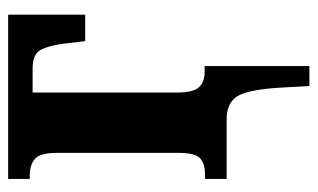

<svg xmlns="http://www.w3.org/2000/svg" viewBox="-174 -402 779 471"><g transform="rotate(-90 215.5 -166.5)"><path d="M240 203H289V-54H275Q250 -54 237 -68Q224 -82 224 -122V-476H283Q318 -476 328.5 -456.5Q339 -437 344 -399L350 -347H415V-536H12V-483H21Q46 -483 61 -470.5Q76 -458 76 -416V-118Q76 -79 63.5 -66Q51 -53 21 -53H12V0H158Q198 0 214.5 25.5Q231 51 236 131Z"/></g></svg>

Font: Noto Serif ExtraCondensed Extra
Style: Regular
Weight: 800
Width: 3
Designer: Monotype Design Team
Foundry: Monotype Imaging Inc.
Version: Version 1.002